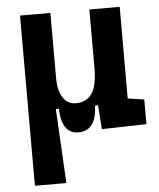

<svg xmlns="http://www.w3.org/2000/svg" viewBox="-53 -564 692 834"><g transform="rotate(-5 293.0 -147.0)"><path d="M273.9 9.8Q201.7 9.8 198.2 -99.6H166.5L65.4 -175.8V-517.6H197.8V-234.4Q197.8 -178.2 218 -147.7Q238.3 -117.2 273.9 -117.2Q320.3 -117.2 344 -150.9Q367.7 -184.6 367.7 -263.7L390.1 -99.6H356Q354 -44.9 333.7 -17.6Q313.5 9.8 273.9 9.8ZM65.4 224.6V-210L184.1 -115.7L202.6 224.6ZM376.5 4.9 367.7 -119.1V-234.4H500V-118.2L571.3 -107.4V0ZM367.7 -146.5V-517.6H500V-175.8Z"/></g></svg>

Font: Cascadia Mono
Style: Regular
Weight: 400
Monospace: yes
Designer: Aaron Bell
Foundry: Saja Typeworks
Version: Version 2102.003